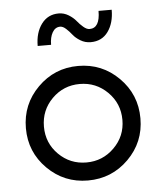

<svg xmlns="http://www.w3.org/2000/svg" viewBox="-47 -641 580 689"><g transform="rotate(-5 243.0 -296.0)"><path d="M295.4 -485.8Q275.4 -485.8 258.5 -496.1Q241.7 -506.3 232.4 -518.3Q223.1 -530.3 211.9 -540.5Q200.7 -550.8 190.9 -550.8Q172.9 -550.8 162.8 -533.2Q152.8 -515.6 152.8 -488.8H104.5Q104.5 -536.6 127.4 -567.6Q150.4 -598.6 189.5 -598.6Q208.5 -598.6 225.1 -588.4Q241.7 -578.1 251.5 -565.9Q261.2 -553.7 273.2 -543.5Q285.2 -533.2 295.4 -533.2Q333 -533.2 333 -595.2H380.4Q380.4 -547.4 358.2 -516.6Q335.9 -485.8 295.4 -485.8ZM242.7 7.8Q157.2 7.8 96.9 -52.2Q36.6 -112.3 36.6 -198.2Q36.6 -284.2 96.9 -344.5Q157.2 -404.8 242.7 -404.8Q328.6 -404.8 388.9 -344.5Q449.2 -284.2 449.2 -198.2Q449.2 -112.3 388.9 -52.2Q328.6 7.8 242.7 7.8ZM384.3 -198.2Q384.3 -257.3 342.8 -298.6Q301.3 -339.8 242.7 -339.8Q184.1 -339.8 142.8 -298.6Q101.6 -257.3 101.6 -198.2Q101.6 -139.2 142.8 -98.1Q184.1 -57.1 242.7 -57.1Q301.3 -57.1 342.8 -98.4Q384.3 -139.6 384.3 -198.2Z"/></g></svg>

Font: Now
Style: Regular
Weight: 400
Designer: Alfredo Marco Pradil
Foundry: Alfredo Marco Pradil
Version: Version 1.200;hotconv 1.0.109;makeotfexe 2.5.65596